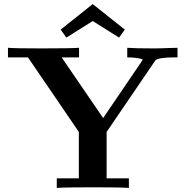

<svg xmlns="http://www.w3.org/2000/svg" viewBox="-20 -920 909 940"><path d="M277 -775 434 -900 591 -775 563 -736 434 -817 305 -736ZM19 -639V-686Q54 -683 184 -683Q326 -683 367 -686V-639H282L485 -342L672 -617Q674 -620 679 -629Q653 -639 603 -639V-686Q640 -683 735 -683Q747 -683 766 -683.5Q785 -684 810 -685Q835 -686 849 -686V-639H828Q802 -639 776 -636Q748 -632 741 -625Q739 -622 737 -619L502 -274V-47H611V0Q573 -3 434 -3Q294 -3 258 0V-47H366V-274L117 -639Z"/></svg>

Font: CMU Serif
Style: Bold
Weight: 700
Version: Version 0.7.0